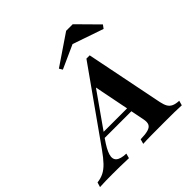

<svg xmlns="http://www.w3.org/2000/svg" viewBox="-263 -937 1102 1102"><g transform="rotate(-45 288.0 -386.0)"><path d="M-65.3 0 -56.5 -29Q-27.4 -32.3 -4 -44Q19.4 -55.6 42.7 -79.8Q66.1 -104 95.2 -145.2L400.8 -576.6H427.4L522.6 -102.4Q528.2 -75.8 537.1 -60.5Q546 -45.2 562.9 -37.5Q579.8 -29.8 606.5 -29L598.4 0Q575 -1.6 538.7 -2Q502.4 -2.4 456.5 -2.4Q396.8 -2.4 353.2 -2Q309.7 -1.6 285.5 0L293.5 -29Q333.9 -29.8 355.6 -36.3Q377.4 -42.7 384.3 -57.3Q391.1 -71.8 386.3 -96.8L319.4 -433.9L356.5 -469.4L149.2 -175Q115.3 -126.6 105.6 -94.8Q96 -62.9 113.7 -46.8Q131.5 -30.6 177.4 -29L169.4 0Q132.3 -1.6 98.8 -2Q65.3 -2.4 34.7 -2.4Q9.7 -2.4 -14.1 -2Q-37.9 -1.6 -65.3 0ZM141.9 -180.6 160.5 -209.7H406.5L412.1 -180.6ZM260.5 -627.4 248.4 -647.6 431.5 -771.8H484.7L606.5 -648.4L591.1 -627.4L382.3 -699.2L433.9 -705.6Z"/></g></svg>

Font: Playfair 5pt SemiExpanded Light ExtraBold
Style: Italic
Weight: 800
Italic angle: -15.6°
Version: Version 2.001;gftools[0.9.30]